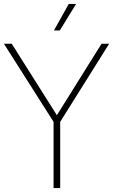

<svg xmlns="http://www.w3.org/2000/svg" viewBox="-30 -964 580 984"><path d="M244.5 0V-339.5L-10 -740H30L261.5 -373.5L490.5 -740H529.5L278.5 -339.5V0ZM246.5 -808 322.5 -944H360L276.5 -808Z"/></svg>

Font: Encode Sans Semi Condensed Thin
Style: Regular
Weight: 100
Width: 4
Designer: Multiple Designers
Foundry: Impallari Type
Version: Version 3.000; ttfautohint (v1.8.3) -l 8 -r 50 -G 200 -x 14 